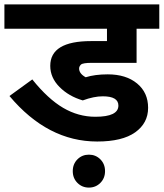

<svg xmlns="http://www.w3.org/2000/svg" viewBox="-20 -642 743 871"><path d="M393.1 -455.6H465.3V-511.7H0V-622.1H702.6V-511.7H599.6V-356.9H396Q355.5 -356.9 347.2 -348.9Q338.9 -340.8 338.9 -331.1Q338.9 -308.1 368.7 -291.5Q410.6 -304.7 468.8 -304.7Q551.8 -304.7 601.8 -263.4Q651.9 -222.2 651.9 -152.8Q651.9 -83.5 593.3 -41.7Q534.7 0 420.9 0Q196.3 0 22.9 -206.5L126.5 -281.7Q197.3 -193.4 266.4 -152.8Q335.4 -112.3 412.6 -112.3Q517.1 -112.3 517.1 -163.1Q517.1 -205.1 446.3 -205.1Q405.8 -205.1 355.5 -186.5Q292 -205.1 250 -247.3Q208 -289.6 208 -343.3Q208 -455.6 393.1 -455.6ZM331.3 80.8Q352.5 59.6 383.3 59.6Q414.1 59.6 435.3 80.8Q456.5 102.1 456.5 134.3Q456.5 166.5 435.3 187.7Q414.1 209 383.3 209Q352.5 209 331.3 187.7Q310.1 166.5 310.1 134.3Q310.1 102.1 331.3 80.8Z"/></svg>

Font: NotoSans-Bold
Style: Bold
Weight: 700
Designer: Monotype Design team
Foundry: Monotype Imaging Inc.
Version: Version 1.04